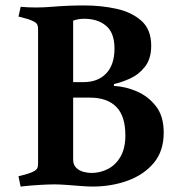

<svg xmlns="http://www.w3.org/2000/svg" viewBox="-20 -678 657 706"><path d="M319 8Q303 8 277.5 6Q252 4 226 2Q200 0 180 0Q159.1 0 125 2Q90.9 4 55.7 8L48 -30Q48 -30 58.5 -32.5Q69 -35 82 -39Q95 -43 104 -47.9Q115 -54 117.5 -60.2Q120 -66.5 120 -79V-568Q120 -580.5 117.5 -586.8Q115 -593 104 -599.1Q95 -604 82 -608Q69 -612 58.5 -614.5Q48 -617 48 -617L56 -653Q109.5 -648 169.9 -653Q230.2 -658 289 -658Q353 -658 409.1 -645.5Q465.1 -633 500.6 -601Q536 -569 536 -510Q536 -462 513.3 -433Q490.7 -404 458.9 -389.5Q427 -375 399 -369V-362Q441.3 -360 483.1 -342Q524.9 -324 553.4 -287.5Q582 -251 582 -190Q582 -123 546 -79.5Q510 -36 450.2 -14Q390.5 8 319 8ZM249 -319V-91Q249 -72 260.3 -61Q271.6 -50 287.6 -46Q303.6 -42 316 -42Q348.1 -42 376.6 -56.5Q405 -71 423 -101.7Q441 -132.5 441 -180Q441 -251.4 407.5 -285.2Q374 -319 311 -319ZM249 -602V-376H287Q340 -376 370.5 -408Q401 -440 401 -499.5Q401 -557 370.3 -583Q339.7 -609 289 -609Q268 -609 249 -602Z"/></svg>

Font: Buenard
Style: Regular
Weight: 400
Version: Version 2.000